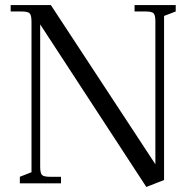

<svg xmlns="http://www.w3.org/2000/svg" viewBox="-20 -722 767 756"><path d="M22 -676.8V-702.1H180.2L591.8 -75.2V-637.2Q591.8 -662.1 585 -669.4Q578.1 -676.8 553.2 -676.8H509.8V-702.1H671.9V-676.8L626 -659.2V-13.2L556.2 14.2L138.2 -626V-65.9Q138.2 -40.5 145.3 -33.2Q152.3 -25.9 176.8 -25.9H220.2V0H58.1V-25.9L104 -43.9V-637.2Q104 -662.1 96.9 -669.4Q89.8 -676.8 64.9 -676.8Z"/></svg>

Font: Dihjauti S
Style: Regular
Weight: 400
Designer: T. Christopher White
Version: Version 3.0.0